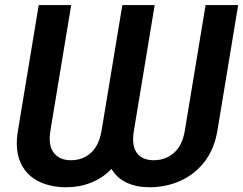

<svg xmlns="http://www.w3.org/2000/svg" viewBox="-20 -748 984 777"><path d="M52.7 -219.7 136.7 -727.5H268.1L184.1 -219.7Q174.3 -160.2 197.5 -129.9Q220.7 -99.6 266.6 -99.6Q315.4 -99.6 348.1 -129.6Q380.9 -159.7 391.1 -219.7L475.1 -727.5H606L522 -219.7Q511.7 -159.7 533.4 -129.6Q555.2 -99.6 602.5 -99.6Q649.9 -99.6 684.1 -129.6Q718.3 -159.7 728 -219.7L812 -727.5H943.8L859.9 -219.7Q847.2 -144 807.4 -93Q767.6 -42 709.7 -16.1Q651.9 9.8 584.5 9.8Q532.2 9.8 492.7 -8.8Q453.1 -27.3 431.2 -64.5Q395.5 -27.3 348.6 -8.8Q301.8 9.8 248.5 9.8Q181.2 9.8 132.3 -16.1Q83.5 -42 61.8 -93Q40 -144 52.7 -219.7Z"/></svg>

Font: Inter Display Semi Bold
Style: Italic
Weight: 600
Italic angle: -9.39999°
Designer: Rasmus Andersson
Foundry: rsms
Version: Version 4.000;git-4fc901f